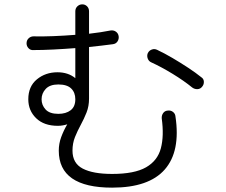

<svg xmlns="http://www.w3.org/2000/svg" viewBox="-20 -817 1040 882"><path d="M495 45Q250 45 250 -125Q250 -157 261 -187Q272 -217 289 -246Q280 -243 268.5 -241Q257 -239 246 -239Q182 -239 146 -274Q110 -309 110 -361Q110 -420 149.5 -452.5Q189 -485 244 -485Q293 -485 326 -458V-596Q275 -592 225 -589.5Q175 -587 133 -587Q120 -586 111 -595.5Q102 -605 102 -618Q102 -632 111.5 -641Q121 -650 134 -650Q175 -649 225.5 -651Q276 -653 326 -657V-765Q326 -779 335.5 -788Q345 -797 358 -797Q371 -797 380 -788Q389 -779 389 -765V-662Q417 -665 442 -669Q467 -673 488 -677Q502 -679 512.5 -671.5Q523 -664 525 -651Q527 -638 520 -627Q513 -616 499 -614Q475 -611 447 -607.5Q419 -604 389 -601V-364Q389 -329 377.5 -300Q366 -271 351 -243.5Q336 -216 324.5 -187.5Q313 -159 313 -125Q313 -67 360 -42.5Q407 -18 495 -18Q598 -18 651 -48.5Q704 -79 719 -136Q734 -193 723 -273Q722 -287 729.5 -297.5Q737 -308 750 -309Q764 -311 774.5 -303Q785 -295 786 -282Q810 -122 737 -38.5Q664 45 495 45ZM863 -415Q825 -446 773.5 -477.5Q722 -509 674 -531Q663 -536 658.5 -548.5Q654 -561 659 -573Q665 -585 677.5 -589.5Q690 -594 702 -588Q736 -572 772.5 -550.5Q809 -529 844 -506Q879 -483 905 -462Q916 -455 916.5 -441.5Q917 -428 908 -418Q900 -408 887 -407.5Q874 -407 863 -415ZM248 -294Q283 -294 304.5 -310.5Q326 -327 326 -361Q326 -392 307 -410.5Q288 -429 248 -429Q209 -429 190 -408.5Q171 -388 171 -361Q171 -334 189.5 -314Q208 -294 248 -294Z"/></svg>

Font: Zen Maru Gothic
Style: Regular
Weight: 400
Designer: Yoshimichi Ohira
Foundry: Positype
Version: Version 1.002